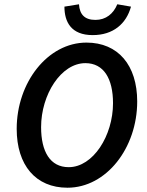

<svg xmlns="http://www.w3.org/2000/svg" viewBox="-20 -865 688 897"><path d="M295 12C477 12 621 -174 621 -391C621 -560 532 -666 384 -666C203 -666 58 -480 58 -263C58 -93 147 12 295 12ZM301 -84C214 -84 172 -157 172 -271C172 -423 265 -570 379 -570C465 -570 508 -497 508 -383C508 -231 415 -84 301 -84ZM413 -701C509 -701 570 -754 592 -834L528 -845C510 -801 475 -772 426 -772C375 -772 352 -798 349 -845L281 -834C281 -763 312 -701 413 -701Z"/></svg>

Font: Source Sans Pro Semibold
Style: Italic
Weight: 600
Italic angle: -11°
Designer: Paul D. Hunt
Foundry: Adobe Systems Incorporated
Version: Version 3.006;hotconv 1.0.111;makeotfexe 2.5.65597